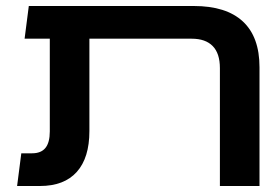

<svg xmlns="http://www.w3.org/2000/svg" viewBox="-20 -620 925 640"><path d="M713 0V-393Q713 -442 689 -466.5Q665 -491 619 -491H146V-600H626Q734 -600 789.5 -548.5Q845 -497 845 -396V0ZM37 0 51 -109H87Q117 -109 131.5 -127Q146 -145 146 -182V-573H278V-183Q278 -94 236 -47Q194 0 113 0ZM62 -491 76 -600H226V-491Z"/></svg>

Font: Noto Sans Hebrew Thin SemiBold
Style: Regular
Weight: 600
Version: Version 3.001